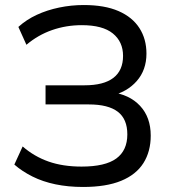

<svg xmlns="http://www.w3.org/2000/svg" viewBox="-20 -734 679 763"><path d="M310 9Q251 9 200.5 -1.5Q150 -12 109 -32.5Q68 -53 37 -80L70 -152Q116 -112 173 -92Q230 -72 304 -72Q398 -72 442 -104Q486 -136 486 -200Q486 -261 448 -290Q410 -319 333 -319H161V-395H316Q392 -395 430.5 -424.5Q469 -454 469 -512Q469 -568 428.5 -601Q388 -634 305 -634Q243 -634 187 -614.5Q131 -595 85 -556L53 -627Q85 -656 126 -675Q167 -694 215 -704Q263 -714 313 -714Q396 -714 451 -690Q506 -666 534 -622.5Q562 -579 562 -521Q562 -456 523.5 -412Q485 -368 420 -353V-368Q494 -359 536.5 -313.5Q579 -268 579 -195Q579 -132 550 -86Q521 -40 461.5 -15.5Q402 9 310 9Z"/></svg>

Font: Nunito Sans 12pt Medium
Style: Regular
Weight: 500
Designer: Vernon Adams
Foundry: Vernon Adams
Version: Version 3.101;gftools[0.9.27]